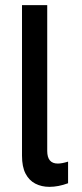

<svg xmlns="http://www.w3.org/2000/svg" viewBox="-20 -717 318 746"><path d="M172 9Q141.5 9 117.2 -3.5Q93 -16 79.2 -42.5Q65.5 -69 65.5 -112V-697H163.5V-130.5Q163.5 -81.5 204.5 -81.5Q220.5 -81.5 244.5 -89V-5Q206.5 9 172 9Z"/></svg>

Font: Acari Sans Neue SemiBold
Style: Regular
Weight: 600
Designer: Alfredo Marco Pradil (font), Cristiano Sobral (main changes)
Foundry: Hanken Design Co. (font), Cristiano Sobral (main changes)
Version: Version 2.459;March 19, 2022;FontCreator 14.0.0.2808 64-bit;